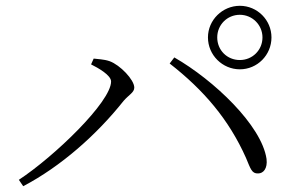

<svg xmlns="http://www.w3.org/2000/svg" viewBox="-20 -733 1040 662"><path d="M697 -604C697 -543 747 -494 807 -494C867 -494 916 -543 916 -604C916 -664 867 -713 807 -713C747 -713 697 -664 697 -604ZM729 -604C729 -647 763 -682 807 -682C850 -682 885 -647 885 -604C885 -560 850 -526 807 -526C763 -526 729 -560 729 -604ZM294 -511C318 -499 363 -474 363 -452C363 -382 168 -194 45 -113L60 -91C190 -159 314 -269 406 -385C424 -406 443 -414 443 -431C443 -458 394 -509 358 -522C338 -529 316 -529 303 -531ZM870 -135C888 -135 903 -152 899 -185C882 -301 717 -457 581 -535L565 -514C683 -422 769 -321 828 -189C844 -151 848 -134 870 -135Z"/></svg>

Font: Noto Serif KR Light
Style: Regular
Weight: 300
Designer: Ryoko NISHIZUKA 西塚涼子 (kana & ideographs); Frank Grießhammer (Latin, Greek & Cyrillic); Wenlong ZHANG 张文龙 (bopomofo); San
Foundry: Adobe
Version: Version 2.001;hotconv 1.1.0;makeotfexe 2.6.0